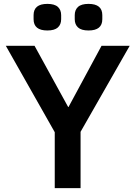

<svg xmlns="http://www.w3.org/2000/svg" viewBox="-20 -969 698 989"><path d="M153 -870V-891Q153 -949 224 -949Q261 -949 278 -933.5Q295 -918 295 -891V-870Q295 -843 278 -827.5Q261 -812 224 -812Q153 -812 153 -870ZM365 -870V-891Q365 -918 382 -933.5Q399 -949 436 -949Q507 -949 507 -891V-870Q507 -812 436 -812Q399 -812 382 -827.5Q365 -843 365 -870ZM395 -290V0H262V-288L10 -733H158L331 -418H333L503 -733H648Z"/></svg>

Font: IBM Plex Sans JP SemiBold
Style: Regular
Weight: 600
Designer: Mike Abbink; Paul van der Laan; Pieter van Rosmalen; Wujin Sim; Yejin Wi; Jinhee Kim; Boomi Park; Yona Kim; Kichan Ma
Foundry: Sandoll Inc.
Version: Version 1.001